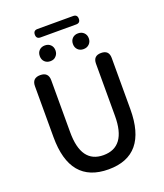

<svg xmlns="http://www.w3.org/2000/svg" viewBox="-182 -1151 1097 1284"><g transform="rotate(-20 366.5 -509.5)"><path d="M367 13Q93 13 93 -316V-678Q93 -736 151 -736Q209 -736 209 -678V-308Q209 -88 367 -88Q528 -88 528 -308V-522V-680Q528 -736 584 -736Q640 -736 640 -680V-316Q640 13 367 13ZM248 -800Q223 -800 207.5 -815.5Q192 -831 192 -856Q192 -881 207.5 -896.5Q223 -912 248 -912Q273 -912 288.5 -896.5Q304 -881 304 -856.5Q304 -832 288 -816Q274 -800 248 -800ZM484 -800Q459 -800 443.5 -815.5Q428 -831 428 -856Q428 -881 443.5 -896.5Q459 -912 484 -912Q509 -912 525 -896.5Q541 -881 541 -856.5Q541 -832 525 -816Q509 -800 484 -800ZM240 -972Q210 -972 210 -1002Q210 -1032 240 -1032H493Q523 -1032 523 -1002Q523 -972 493 -972H366Z"/></g></svg>

Font: GenSenRounded TW M
Style: Regular
Weight: 500
Version: Version 1.501;PS 1;hotconv 16.6.51;makeotf.lib2.5.65220